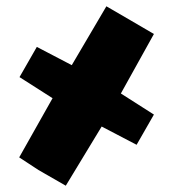

<svg xmlns="http://www.w3.org/2000/svg" viewBox="-20 -652 560 610"><path d="M127 -102 234 -290 128 -357 184 -453 294 -395 404 -582 469 -544 364 -355 469 -288 414 -192 303 -250 189 -62ZM404 -582 294 -395 208 -445 318 -632ZM294 -395 184 -453 97 -503 208 -445ZM184 -453 128 -357 42 -407 97 -503ZM128 -357 234 -290 147 -340 42 -407ZM234 -290 127 -102 41 -152 147 -340ZM127 -102 189 -62 102 -112 41 -152Z"/></svg>

Font: Nabla
Style: Regular
Weight: 400
Designer: Arthur Reinders Folmer
Foundry: Typearture
Version: Version 1.002